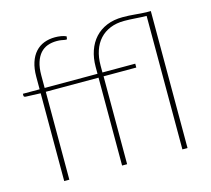

<svg xmlns="http://www.w3.org/2000/svg" viewBox="-102 -836 1051 958"><g transform="rotate(-15 423.0 -357.0)"><path d="M115.5 0V-453.5L38.5 -456.5Q29 -457.5 29 -464V-474H115.5V-539Q115.5 -581 125.8 -612.2Q136 -643.5 154.8 -664.2Q173.5 -685 199.5 -695Q225.5 -705 256.5 -705Q271.5 -705 287 -702.5Q302.5 -700 314 -694.5L312.5 -683Q312 -679 309 -678.8Q306 -678.5 299.5 -679.8Q293 -681 283.2 -682.8Q273.5 -684.5 259.5 -684.5Q234 -684.5 212.5 -676.8Q191 -669 175.2 -651.5Q159.5 -634 150.5 -606.2Q141.5 -578.5 141.5 -538.5V-474H414.5V-510Q414.5 -555 427.5 -592.8Q440.5 -630.5 465.2 -657.5Q490 -684.5 526 -699.5Q562 -714.5 608.5 -714.5Q640.5 -714.5 671.5 -711.5Q702.5 -708.5 729.5 -707.5H752.5V0H726V-689.5Q700 -690 669 -692.2Q638 -694.5 611 -694.5Q570.5 -694.5 538.8 -681.5Q507 -668.5 485 -644.5Q463 -620.5 451.5 -586.2Q440 -552 440 -510V-474H609.5V-454H440.5V0H414.5V-454H142V0Z"/></g></svg>

Font: Lato ExtraLight
Style: Regular
Weight: 275
Designer: Lukasz Dziedzic with Adam Twardoch and Botio Nikoltchev
Foundry: tyPoland Lukasz Dziedzic
Version: Version 2.015; 2015-08-06; http://www.latofonts.com/